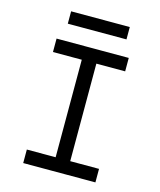

<svg xmlns="http://www.w3.org/2000/svg" viewBox="-126 -953 868 1043"><g transform="rotate(15 308.0 -432.0)"><path d="M267 0V-700H349V0ZM105 0V-76H511V0ZM105 -624.5V-700H511V-624.5ZM143 -794V-863.5H473V-794Z"/></g></svg>

Font: Overpass Mono
Style: Regular
Weight: 400
Designer: Delve Withrington, Dave Bailey
Foundry: Delve Fonts LLC
Version: Version 4.000